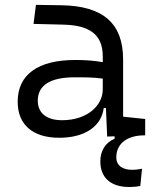

<svg xmlns="http://www.w3.org/2000/svg" viewBox="-20 -542 626 769"><path d="M497.6 207C510.3 207 526.9 206.1 542 202.6L548.8 133.8C534.7 136.7 521 138.2 510.3 138.2C469.2 138.2 445.8 120.1 445.8 88.4C445.8 38.1 481.9 4.9 544.9 0.5L561.5 0V-65.4L473.1 -74.7V-303.7C473.1 -447.3 394.5 -518.6 224.6 -521L124 -522.5L114.3 -446.3L231 -443.4C339.8 -441.4 391.6 -403.3 391.6 -315.9V-293C360.4 -298.8 323.2 -301.8 281.7 -301.8C132.3 -301.8 50.8 -243.7 50.8 -134.3C50.8 -42.5 111.3 9.8 217.3 9.8C316.4 9.8 385.7 -33.2 395.5 -109.4H404.3L409.2 4.9L439 3.9V13.7C402.3 28.8 381.8 62 381.8 104.5C381.8 169.9 423.8 207 497.6 207ZM391.6 -227.1V-184.1C391.6 -120.1 330.6 -60.5 228.5 -60.5C167 -60.5 131.3 -88.9 131.3 -138.7C131.3 -200.7 181.6 -232.4 279.3 -232.4C316.9 -232.4 356 -232.4 391.6 -227.1Z"/></svg>

Font: Cascadia Code SemiLight
Style: Regular
Weight: 350
Monospace: yes
Designer: Aaron Bell
Foundry: Saja Typeworks
Version: Version 2404.023